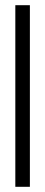

<svg xmlns="http://www.w3.org/2000/svg" viewBox="-20 -719 175 739"><path d="M95 -699V0H39V-699Z"/></svg>

Font: Moniqa Cond Display
Style: Regular
Weight: 400
Width: 3
Designer: Rajesh Rajput
Foundry: Rajesh Rajput
Version: Version 1.000